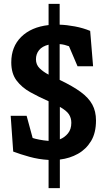

<svg xmlns="http://www.w3.org/2000/svg" viewBox="-20 -820 545 988"><path d="M230 148V3Q179 0 132 -13Q85 -26 48 -40L35 -224H117L148 -110Q159 -106 182 -101.5Q205 -97 230 -95V-299Q180 -321 136 -345.5Q92 -370 65 -406Q38 -442 38 -499Q38 -580 89.5 -630.5Q141 -681 230 -691V-800H287V-693Q323 -692 365.5 -684Q408 -676 444 -661L459 -479H379L335 -582Q324 -586 312.5 -589Q301 -592 287 -593V-409Q354 -377 395 -347Q436 -317 455 -282Q474 -247 474 -200Q474 -136 448.5 -94Q423 -52 381 -28.5Q339 -5 288 1V148ZM288 -103Q313 -113 330 -134Q347 -155 347 -188Q347 -213 334.5 -232Q322 -251 288 -270ZM230 -436V-590Q197 -582 181 -562Q165 -542 165 -515Q165 -487 184 -468.5Q203 -450 230 -436Z"/></svg>

Font: Kreon SemiBold
Style: Regular
Weight: 600
Designer: Julia Petretta
Foundry: Julia Petretta and Eli Heuer
Version: Version 2.002